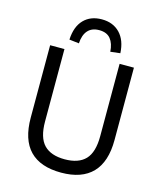

<svg xmlns="http://www.w3.org/2000/svg" viewBox="-134 -1032 969 1140"><g transform="rotate(15 350.0 -462.0)"><path d="M350 9Q222 9 157 -58Q92 -125 92 -260V-705H180V-260Q180 -161 222.5 -117Q265 -73 350 -73Q435 -73 477 -117Q519 -161 519 -260V-705H607V-260Q607 -126 542 -58.5Q477 9 350 9ZM254 -760 194 -767Q198 -848 239.5 -890.5Q281 -933 350 -933Q419 -933 461 -889.5Q503 -846 507 -767L447 -760Q444 -810 421 -838.5Q398 -867 351 -867Q306 -867 281.5 -839.5Q257 -812 254 -760Z"/></g></svg>

Font: Nunito Sans 7pt SemiCondensed
Style: Regular
Weight: 400
Width: 4
Designer: Vernon Adams
Foundry: Vernon Adams
Version: Version 3.101;gftools[0.9.27]